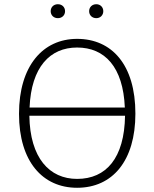

<svg xmlns="http://www.w3.org/2000/svg" viewBox="-20 -878 731 909"><path d="M254 -792C274 -792 288 -806 288 -825C288 -844 274 -858 254 -858C234 -858 220 -844 220 -825C220 -806 234 -792 254 -792ZM436 -792C455 -792 469 -806 469 -825C469 -844 455 -858 436 -858C416 -858 402 -844 402 -825C402 -806 416 -792 436 -792ZM345 -694C183 -694 70 -566 70 -339C70 -113 182 11 345 11C513 11 621 -117 621 -340C621 -572 509 -694 345 -694ZM345 -653C476 -653 563 -561 571 -369H120C128 -561 217 -653 345 -653ZM345 -31C214 -31 122 -130 119 -330H572C569 -130 483 -31 345 -31Z"/></svg>

Font: Fira Sans ExtraLight
Style: Regular
Weight: 200
Designer: bBox Type GmbH & Carrois Corporate GbR & Edenspiekermann AG
Foundry: bBox Type GmbH & Carrois Corporate GbR & Edenspiekermann AG
Version: Version 4.300;PS 004.300;hotconv 1.0.88;makeotf.lib2.5.64775